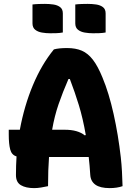

<svg xmlns="http://www.w3.org/2000/svg" viewBox="-20 -957 690 987"><path d="M227 0Q209 4 190.5 7Q172 10 155 10Q113 10 87.5 -5Q62 -20 62 -57Q62 -105 65 -153Q40 -160 32.5 -188.5Q25 -217 25 -265V-290H82Q105 -414 149.5 -520Q194 -626 257 -703Q282 -710 325 -710Q369 -710 400.5 -696.5Q432 -683 457.5 -650Q483 -617 507 -558Q540 -479 564 -371Q588 -263 601 -148Q605 -112 607 -75Q609 -38 610 0Q596 5 579 7.5Q562 10 544 10Q495 10 470.5 -7.5Q446 -25 444 -58Q441 -107 436 -150H232Q227 -84 227 0ZM314 -290Q380 -290 416 -261L421 -263Q406 -349 385.5 -416Q365 -483 339 -551H332Q302 -482 281 -421Q260 -360 248 -290ZM147 -934Q163 -936 180.5 -936.5Q198 -937 211 -937Q233 -937 254 -934Q275 -931 289 -920.5Q303 -910 303 -888V-790Q287 -787 269.5 -786.5Q252 -786 238 -786Q217 -786 196 -789.5Q175 -793 161 -804Q147 -815 147 -837ZM367 -934Q383 -936 400.5 -936.5Q418 -937 431 -937Q453 -937 474 -934Q495 -931 509 -920.5Q523 -910 523 -888V-790Q507 -787 489.5 -786.5Q472 -786 458 -786Q437 -786 416 -789.5Q395 -793 381 -804Q367 -815 367 -837Z"/></svg>

Font: Recursive Sn Csl St XBd
Style: Regular
Weight: 800
Version: Version 1.085;hotconv 1.1.0;makeotfexe 2.6.0; ttfautohint (v